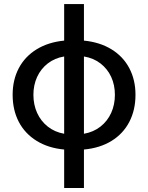

<svg xmlns="http://www.w3.org/2000/svg" viewBox="-20 -738 738 957"><path d="M299.8 7.3Q220.7 0 162.6 -35.9Q104.5 -71.8 73.7 -130.6Q43 -189.5 43 -265.6Q43 -339.8 73.7 -398.2Q104.5 -456.5 162.6 -492.2Q220.7 -527.8 299.8 -535.6V-717.8H398.4V-535.6Q477.5 -527.8 535.6 -492.2Q593.8 -456.5 624.5 -398.2Q655.3 -339.8 655.3 -265.6Q655.3 -189.5 624.5 -130.4Q593.8 -71.3 535.9 -35.6Q478 0 398.4 7.3V199.2H299.8ZM299.8 -71.3V-456.5Q252.9 -448.7 218.3 -421.9Q183.6 -395 165 -354.5Q146.5 -314 146.5 -265.6Q146.5 -216.3 165 -175.3Q183.6 -134.3 218.3 -106.9Q252.9 -79.6 299.8 -71.3ZM552.7 -265.6Q552.7 -314.5 534.2 -354.7Q515.6 -395 480.7 -421.9Q445.8 -448.7 398.4 -456.5V-71.3Q445.8 -79.6 480.7 -106.9Q515.6 -134.3 534.2 -175.3Q552.7 -216.3 552.7 -265.6Z"/></svg>

Font: Pretendard Std Medium
Style: Regular
Weight: 500
Designer: Base glyphs from Inter by Rasmus Andersson; Hangeul glyphs from Noto Sans CJK(Source Han Sans) by Jang Soo-young and Kan
Foundry: Kil Hyung-jin
Version: Version 1.309